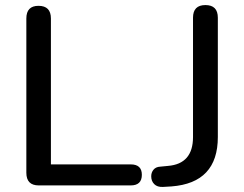

<svg xmlns="http://www.w3.org/2000/svg" viewBox="-20 -732 963 758"><path d="M133 0Q84 0 84 -50V-659Q84 -709 132 -709Q181 -709 181 -659V-83H496Q540 -83 540 -42Q540 0 496 0ZM623 6Q601 7 589 -5Q577 -17 577 -36Q577 -51 586 -62Q595 -73 612 -74L643 -77Q742 -85 742 -191V-662Q742 -712 791 -712Q840 -712 840 -662V-191Q840 -10 657 4Z"/></svg>

Font: Chiron GoRound TC
Style: Regular
Weight: 400
Designer: Ryoko NISHIZUKA 西塚涼子 (kana, bopomofo & ideographs); Paul D. Hunt (Latin, Greek & Cyrillic); Sandoll Communications 산돌커뮤니
Foundry: Adobe
Version: Version 1.000;hotconv 1.1.1;makeotfexe 2.6.0